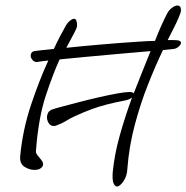

<svg xmlns="http://www.w3.org/2000/svg" viewBox="-20 -617 675 695"><path d="M104 -2Q87 -2 69 -13Q51 -24 53 -51Q62 -147 92.5 -238Q123 -329 155 -398Q127 -395 117 -393Q106 -391 99 -398.5Q92 -406 91 -414Q91 -429 104 -432Q117 -434 175 -440Q187 -466 197.5 -486Q208 -506 215 -518Q221 -531 231 -540Q241 -549 248 -549Q259 -549 259 -525Q260 -519 247 -494.5Q234 -470 220 -444Q277 -450 347 -456Q417 -462 479 -466Q496 -467 511.5 -468Q527 -469 541 -469Q553 -500 564.5 -525.5Q576 -551 586 -570Q593 -582 603.5 -589.5Q614 -597 622 -597Q636 -597 635 -578Q635 -573 627.5 -555Q620 -537 608.5 -514.5Q597 -492 587 -472Q598 -472 606 -472Q623 -472 629 -469.5Q635 -467 635 -462Q635 -455 626.5 -448Q618 -441 610 -440Q592 -438 570 -436Q543 -380 515.5 -310.5Q488 -241 467.5 -163.5Q447 -86 441 -6Q440 20 427 39Q414 58 403 58Q396 58 391 46.5Q386 35 388 7Q394 -57 413.5 -126.5Q433 -196 458 -264Q449 -257 436 -254Q394 -246 365.5 -238.5Q337 -231 311 -221.5Q285 -212 250 -196Q231 -187 217.5 -178.5Q204 -170 182 -162Q179 -161 174 -161Q163 -161 156.5 -171Q150 -181 150 -193Q150 -201 154 -208.5Q158 -216 167 -220Q174 -223 200.5 -230Q227 -237 263 -246.5Q299 -256 336 -264.5Q373 -273 403.5 -278.5Q434 -284 448 -284Q461 -284 464 -279Q480 -320 495.5 -358.5Q511 -397 525 -432Q470 -427 410 -422Q350 -417 294.5 -411.5Q239 -406 196 -402Q195 -400 194 -398Q172 -350 145.5 -270Q119 -190 110 -69Q110 -62 116.5 -54Q123 -46 129.5 -38Q136 -30 136 -22Q136 -14 126 -7Q118 -2 104 -2Z"/></svg>

Font: Grape Nuts
Style: Regular
Weight: 400
Designer: Robert E. Leuschke
Foundry: Robert E. Leuschke
Version: Version 1.010; ttfautohint (v1.8.3)